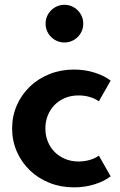

<svg xmlns="http://www.w3.org/2000/svg" viewBox="-20 -772 505 806"><path d="M290 14.5Q235 14.5 187.5 -4.5Q140 -23.6 105.2 -57Q70.5 -90.5 50.7 -135.5Q30.9 -180.5 30.9 -232.7Q30.9 -285 50.7 -330Q70.5 -375 105.2 -408.4Q140 -441.8 187.5 -460.9Q235 -480 290 -480Q336.8 -480 377.5 -467Q418.2 -454.1 444.5 -433.6L395 -346.8Q378.2 -358.6 356.4 -365Q334.5 -371.4 310 -371.4Q278.6 -371.4 253 -360.7Q227.3 -350 208.9 -331.1Q190.5 -312.3 180.5 -287Q170.5 -261.8 170.5 -232.7Q170.5 -203.6 180.5 -178.4Q190.5 -153.2 208.9 -134.5Q227.3 -115.9 253 -105Q278.6 -94.1 310 -94.1Q334.5 -94.1 356.4 -100.5Q378.2 -106.8 395 -118.6L444.5 -31.8Q418.2 -11.4 377.5 1.6Q336.8 14.5 290 14.5ZM250.5 -593.6Q234.1 -593.6 219.8 -599.8Q205.5 -605.9 194.5 -616.8Q183.6 -627.7 177.5 -642Q171.4 -656.4 171.4 -672.7Q171.4 -689.1 177.5 -703.4Q183.6 -717.7 194.5 -728.6Q205.5 -739.5 219.8 -745.7Q234.1 -751.8 250.5 -751.8Q266.8 -751.8 281.1 -745.7Q295.5 -739.5 306.4 -728.6Q317.3 -717.7 323.4 -703.4Q329.5 -689.1 329.5 -672.7Q329.5 -656.4 323.4 -642Q317.3 -627.7 306.4 -616.8Q295.5 -605.9 281.1 -599.8Q266.8 -593.6 250.5 -593.6Z"/></svg>

Font: Spartan
Style: Bold
Weight: 700
Designer: Matt Bailey, Mirko Velimirovic
Foundry: Matt Bailey
Version: Version 1.005